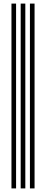

<svg xmlns="http://www.w3.org/2000/svg" viewBox="-20 -930 256 1070"><path d="M146.8 120V-910H172.6V120ZM43.9 120V-910H69.6V120ZM95.3 120V-910H121.1V120Z"/></svg>

Font: Big Shoulders Inline Text SC Thin
Style: Regular
Weight: 100
Designer: Patric King
Foundry: XO Type Co
Version: Version 2.002